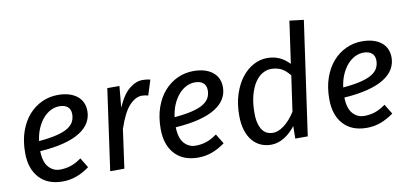

<svg xmlns="http://www.w3.org/2000/svg" viewBox="-70 -983 2628 1229"><g transform="rotate(-10 1243.5 -369.0)"><path d="M484 -404Q484 -365 464.5 -331Q445 -297 403.5 -270.5Q362 -244 297 -227Q232 -210 142 -204Q144 -132 174 -99Q204 -66 247 -66Q284 -66 316.5 -76.5Q349 -87 387 -114L426 -50Q385 -20 342 -4Q299 12 251 12Q153 12 99 -47.5Q45 -107 45 -210Q45 -288 66.5 -349Q88 -410 125 -452Q162 -494 211 -516.5Q260 -539 315 -539Q393 -539 438.5 -503.5Q484 -468 484 -404ZM313 -466Q283 -466 256 -452.5Q229 -439 206.5 -413.5Q184 -388 168 -351.5Q152 -315 146 -269Q216 -275 262.5 -286.5Q309 -298 336 -315Q363 -332 374 -354Q385 -376 385 -402Q385 -434 365.5 -450Q346 -466 313 -466Z M561 0 635 -527H714L701 -388Q736 -469 779 -504Q822 -539 865 -539Q893 -539 916 -533L885 -435Q862 -441 842 -441Q801 -440 761.5 -397Q722 -354 688 -252L653 0Z M1365 -404Q1365 -365 1345.5 -331Q1326 -297 1284.5 -270.5Q1243 -244 1178 -227Q1113 -210 1023 -204Q1025 -132 1055 -99Q1085 -66 1128 -66Q1165 -66 1197.5 -76.5Q1230 -87 1268 -114L1307 -50Q1266 -20 1223 -4Q1180 12 1132 12Q1034 12 980 -47.5Q926 -107 926 -210Q926 -288 947.5 -349Q969 -410 1006 -452Q1043 -494 1092 -516.5Q1141 -539 1196 -539Q1274 -539 1319.5 -503.5Q1365 -468 1365 -404ZM1194 -466Q1164 -466 1137 -452.5Q1110 -439 1087.5 -413.5Q1065 -388 1049 -351.5Q1033 -315 1027 -269Q1097 -275 1143.5 -286.5Q1190 -298 1217 -315Q1244 -332 1255 -354Q1266 -376 1266 -402Q1266 -434 1246.5 -450Q1227 -466 1194 -466Z M1764 0 1765 -81Q1731 -37 1690 -12.5Q1649 12 1607 12Q1570 12 1539 -1.5Q1508 -15 1485 -42.5Q1462 -70 1449 -111Q1436 -152 1436 -207Q1436 -285 1456.5 -346.5Q1477 -408 1510 -450.5Q1543 -493 1586 -516Q1629 -539 1674 -539Q1718 -539 1752.5 -524Q1787 -509 1819 -476L1858 -750L1950 -739L1845 0ZM1632 -61Q1665 -61 1703 -89.5Q1741 -118 1776 -172L1809 -403Q1779 -441 1750 -453.5Q1721 -466 1689 -466Q1660 -466 1632.5 -450.5Q1605 -435 1583.5 -403Q1562 -371 1548.5 -322Q1535 -273 1535 -207Q1535 -166 1542.5 -138.5Q1550 -111 1563 -93.5Q1576 -76 1593.5 -68.5Q1611 -61 1632 -61Z M2461 -404Q2461 -365 2441.5 -331Q2422 -297 2380.5 -270.5Q2339 -244 2274 -227Q2209 -210 2119 -204Q2121 -132 2151 -99Q2181 -66 2224 -66Q2261 -66 2293.5 -76.5Q2326 -87 2364 -114L2403 -50Q2362 -20 2319 -4Q2276 12 2228 12Q2130 12 2076 -47.5Q2022 -107 2022 -210Q2022 -288 2043.5 -349Q2065 -410 2102 -452Q2139 -494 2188 -516.5Q2237 -539 2292 -539Q2370 -539 2415.5 -503.5Q2461 -468 2461 -404ZM2290 -466Q2260 -466 2233 -452.5Q2206 -439 2183.5 -413.5Q2161 -388 2145 -351.5Q2129 -315 2123 -269Q2193 -275 2239.5 -286.5Q2286 -298 2313 -315Q2340 -332 2351 -354Q2362 -376 2362 -402Q2362 -434 2342.5 -450Q2323 -466 2290 -466Z"/></g></svg>

Font: Yekcdsyqcyvpieeyorgstswgcgt
Style: Regular
Weight: 400
Italic angle: -8°
Designer: Carrois Corporate & Edenspiekermann
Foundry: Carrois Corporate GbR & Edenspiekermann AG
Version: Version 2.001